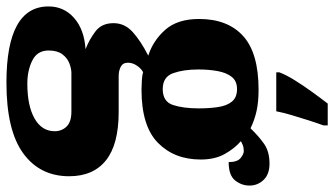

<svg xmlns="http://www.w3.org/2000/svg" viewBox="-254 -565 1039 597"><g transform="rotate(90 265.5 -266.5)"><path d="M192 -616Q200 -637 216.5 -663.5Q233 -690 252.5 -717Q272 -744 289 -766H357V-753Q350 -734 341.5 -707.5Q333 -681 325 -654Q317 -627 313 -606H192ZM224 233Q-13 233 -13 102Q-13 54 23 22.5Q59 -9 120 -13Q91 -24 65 -43.5Q39 -63 39 -100Q39 -135 67 -160Q95 -185 140 -208Q93 -223 59.5 -261Q26 -299 26 -366Q26 -455 79 -503Q132 -551 246 -551Q283 -551 311 -545Q339 -539 366 -526Q390 -551 414 -568Q438 -585 476 -585Q509 -585 526.5 -566.5Q544 -548 544 -523Q544 -498 528 -478Q512 -458 471 -458Q471 -485 458.5 -495Q446 -505 437 -505Q426 -505 418.5 -502Q411 -499 406 -496Q429 -476 446 -445.5Q463 -415 463 -371Q463 -289 411 -238Q359 -187 246 -187Q236 -187 218 -188Q200 -189 192 -192Q182 -188 172 -174Q162 -160 162 -145Q162 -129 174.5 -122.5Q187 -116 203 -116H315Q416 -116 465.5 -76.5Q515 -37 515 38Q515 129 443.5 181Q372 233 224 233ZM244 -253Q283 -253 293.5 -285Q304 -317 304 -365Q304 -397 300 -424.5Q296 -452 283 -468Q270 -484 244 -484Q219 -484 206 -467.5Q193 -451 188 -423.5Q183 -396 183 -364Q183 -318 194.5 -285.5Q206 -253 244 -253ZM227 168Q296 168 335.5 145.5Q375 123 375 83Q375 61 360.5 46Q346 31 314 31H194Q180 31 163.5 37.5Q147 44 135.5 59.5Q124 75 124 102Q124 137 155 152.5Q186 168 227 168Z"/></g></svg>

Font: Noto Serif SemiCondensed Black
Style: Regular
Weight: 900
Width: 4
Designer: Monotype Design Team
Foundry: Monotype Imaging Inc.
Version: Version 2.014; ttfautohint (v1.8.4.7-5d5b)